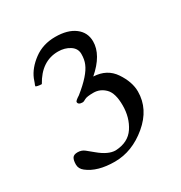

<svg xmlns="http://www.w3.org/2000/svg" viewBox="-108 -754 540 572"><g transform="rotate(-30 161.5 -467.5)"><path d="M250 -605Q250 -559 198 -514Q244 -512 267.5 -477Q291 -442 291 -409Q291 -349 239 -305.5Q187 -262 127.5 -262Q68 -262 35 -288Q22 -298 22 -312.5Q22 -327 26.5 -334.5Q31 -342 44.5 -342Q58 -342 68 -334Q78 -326 90 -316Q121 -290 146 -290Q190 -292 210.5 -323Q231 -354 231 -396Q231 -438 214 -455Q197 -472 174 -472Q151 -472 143.5 -467.5Q136 -463 133 -463Q117 -463 117 -473Q117 -477 133 -487Q183 -527 195 -557Q201 -571 201 -590Q201 -609 184 -620Q167 -631 144 -631Q87 -631 54 -571Q47 -571 40.5 -572.5Q34 -574 34 -575Q34 -576 34.5 -577.5Q35 -579 35.5 -580.5Q36 -582 37 -584L42 -598Q54 -627 85 -650Q116 -673 158.5 -673Q201 -673 225.5 -654.5Q250 -636 250 -605Z"/></g></svg>

Font: Cardo
Style: Regular
Weight: 400
Designer: David J. Perry
Foundry: David J. Perry
Version: Version 1.0451